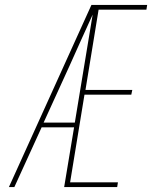

<svg xmlns="http://www.w3.org/2000/svg" viewBox="-20 -755 640 775"><path d="M16 0 349 -735H574L571 -716H378L325 -392H514L510 -373H321L263 -19H456L453 0H239L279 -241H148L38 0ZM156 -260H282L354 -696Q330 -644 307 -592.5Q284 -541 261 -490Z"/></svg>

Font: Iosevka Thin Extended Oblique
Style: Regular
Weight: 100
Width: 7
Italic angle: -9°
Monospace: yes
Designer: Belleve Invis
Foundry: Belleve Invis
Version: Version 32.5.0; ttfautohint (v1.8.4)